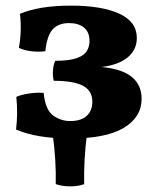

<svg xmlns="http://www.w3.org/2000/svg" viewBox="-20 -485 556 682"><path d="M229 7Q171 7 122 -1Q73 -9 37 -25Q44 -81 38 -141Q56 -149 84 -153Q112 -157 135 -155Q141 -95 168.5 -75Q196 -55 229 -55Q268 -55 288 -73.5Q308 -92 308 -123Q308 -163 274.5 -180.5Q241 -198 171 -198Q167 -213 168 -233Q169 -253 176 -269Q226 -269 252.5 -278.5Q279 -288 288.5 -304Q298 -320 298 -339Q298 -371 278.5 -387Q259 -403 225 -403Q188 -403 167.5 -381Q147 -359 141 -303Q117 -300 91.5 -303Q66 -306 47 -315Q58 -373 51 -436Q84 -450 129 -457.5Q174 -465 232 -465Q341 -465 403.5 -436.5Q466 -408 466 -350Q466 -309 434.5 -282Q403 -255 341 -247Q414 -240 448.5 -211.5Q483 -183 483 -134Q483 -69 420 -31Q357 7 229 7ZM178 169Q180 86 167 -10H289Q283 37 280.5 82Q278 127 279 169Q258 177 229.5 177Q201 177 178 169Z"/></svg>

Font: Vollkorn ExtraBold
Style: Regular
Weight: 800
Designer: Friedrich Althausen
Foundry: Friedrich Althausen
Version: Version 5.000; ttfautohint (v1.8.3)